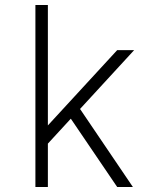

<svg xmlns="http://www.w3.org/2000/svg" viewBox="-20 -751 640 770"><path d="M172 -248 450 -550H518L301 -314L513 -1H450L264 -275L172 -175V-1H122V-731H172Z"/></svg>

Font: Tiny Thin
Style: Regular
Weight: 100
Monospace: yes
Designer: Philipp Nurullin, Konstantin Bulenkov
Foundry: JetBrains
Version: Version 2.251; ttfautohint (v1.8.4.7-5d5b)